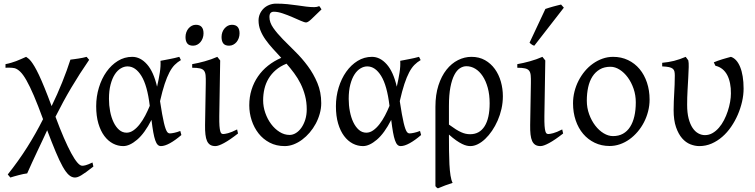

<svg xmlns="http://www.w3.org/2000/svg" viewBox="-20 -777 4091 1041"><path d="M486.3 126Q463.4 144 447.5 155.5Q431.6 167 420.4 173.6Q409.2 180.2 401.1 182.9Q393.1 185.5 386.2 185.5Q368.7 185.5 352.8 171.1Q336.9 156.7 319.6 125.7Q302.2 94.7 282 46.1Q261.7 -2.4 235.8 -70.8Q224.6 -46.4 210.7 -16.8Q196.8 12.7 182.1 43.7Q167.5 74.7 153.3 105.5Q139.2 136.2 127.4 163.1Q117.7 164.1 105.7 166.7Q93.8 169.4 81.3 172.6Q68.8 175.8 56.9 179.2Q44.9 182.6 36.1 185.5L22 168.9Q80.1 96.2 127.7 20.8Q175.3 -54.7 213.4 -130.9Q185.5 -207 163.6 -258.3Q141.6 -309.6 123.5 -341.3Q105.5 -373 90.1 -387.9Q74.7 -402.8 60.1 -407.2Q54.2 -408.7 45.7 -409.4Q37.1 -410.2 28.8 -410.2Q21 -410.2 15.4 -409.9Q9.8 -409.7 9.8 -409.7V-429.2Q27.3 -432.6 41 -436.8Q54.7 -440.9 67.4 -445.6Q80.1 -450.2 92.8 -456.1Q105.5 -461.9 121.6 -468.8Q127.4 -464.8 134 -459.7Q140.6 -454.6 148.7 -444.3Q156.7 -434.1 167.2 -416.5Q177.7 -398.9 191.2 -370.6Q204.6 -342.3 221.4 -301Q238.3 -259.8 259.8 -201.7Q291 -265.6 317.1 -330.6Q343.3 -395.5 361.8 -453.6Q371.1 -454.6 382.6 -456.3Q394 -458 406 -459.7Q418 -461.4 429.4 -463.9Q440.9 -466.3 449.7 -468.8L463.4 -452.6Q411.6 -377.4 366.7 -301.8Q321.8 -226.1 280.8 -144Q304.7 -79.6 326.2 -30Q347.7 19.5 366 53.2Q384.3 86.9 399.2 104.2Q414.1 121.6 425.3 121.6Q429.2 121.6 433.8 121.1Q438.5 120.6 445.1 118.7Q451.7 116.7 460.4 113.3Q469.2 109.9 481.4 104L486.3 126Z M666.5 -57.6Q685.5 -57.6 703.6 -70.3Q721.7 -83 737.8 -103.8Q753.9 -124.5 767.6 -150.6Q781.2 -176.8 792 -203.1Q778.8 -313.5 746.8 -365.2Q714.8 -417 671.4 -417Q652.8 -417 634.8 -406.2Q616.7 -395.5 602.5 -373.8Q588.4 -352.1 579.6 -318.8Q570.8 -285.6 570.8 -240.7Q570.8 -206.1 577.1 -173.1Q583.5 -140.1 595.7 -114.5Q607.9 -88.9 625.7 -73.2Q643.6 -57.6 666.5 -57.6ZM960.9 -451.2Q942.4 -440.4 927.2 -425.3Q912.1 -410.2 898.7 -384.8Q885.3 -359.4 872.8 -321.8Q860.4 -284.2 847.7 -228.5Q854 -187.5 859.1 -158.7Q864.3 -129.9 868.9 -110.6Q873.5 -91.3 877.7 -79.8Q881.8 -68.4 885.7 -62.7Q889.6 -57.1 893.6 -55.4Q897.5 -53.7 901.4 -53.7Q909.2 -53.7 924.6 -56.9Q939.9 -60.1 957.5 -66.9Q958.5 -62.5 960 -57.6Q961.4 -52.7 963.4 -44.9Q929.7 -16.1 901.4 -0.5Q873 15.1 852.5 15.1Q842.3 15.1 835 7.8Q827.6 0.5 821.8 -16.1Q815.9 -32.7 811 -60.1Q806.2 -87.4 801.3 -127Q764.2 -54.2 723.4 -19.5Q682.6 15.1 648.4 15.1Q619.1 15.1 592.5 1.2Q565.9 -12.7 545.7 -39.8Q525.4 -66.9 513.4 -107.4Q501.5 -147.9 501.5 -201.2Q501.5 -253.9 516.4 -302.5Q531.2 -351.1 557.4 -387.9Q583.5 -424.8 619.1 -446.8Q654.8 -468.8 696.8 -468.8Q741.2 -468.8 777.1 -428.2Q813 -387.7 831.5 -307.1L832.5 -311.5Q840.8 -347.2 846.4 -383.1Q852.1 -418.9 850.1 -447.3Q860.8 -449.2 873.5 -451.7Q886.2 -454.1 899.9 -456.8Q913.6 -459.5 926.8 -462.4Q939.9 -465.3 951.7 -468.8Q955.6 -463.4 957 -459Q958.5 -454.6 960.9 -451.2Z M1270.5 -53.2Q1225.6 -18.1 1194.8 -1.5Q1164.1 15.1 1147.9 15.1Q1130.9 15.1 1119.9 8.3Q1108.9 1.5 1102.5 -12.5Q1096.2 -26.4 1093.8 -48.1Q1091.3 -69.8 1091.8 -99.1L1095.7 -326.7Q1096.2 -352.1 1094.7 -368.2Q1093.3 -384.3 1086.2 -393.6Q1079.1 -402.8 1064 -406.2Q1048.8 -409.7 1022 -409.7V-429.2Q1053.7 -434.6 1089.8 -444.6Q1126 -454.6 1158.2 -468.8L1173.8 -449.2L1168.9 -147.9Q1168.5 -114.3 1169.9 -94.7Q1171.4 -75.2 1174.3 -65.2Q1177.2 -55.2 1181.4 -52.7Q1185.5 -50.3 1190.9 -50.3Q1198.2 -50.3 1216.6 -54.9Q1234.9 -59.6 1265.6 -75.2L1270.5 -53.2ZM1278.8 -596.2Q1278.8 -582.5 1274.4 -570.3Q1270 -558.1 1262.5 -549.1Q1254.9 -540 1244.6 -534.7Q1234.4 -529.3 1222.2 -529.3Q1200.2 -529.3 1190.7 -541.5Q1181.2 -553.7 1181.2 -576.2Q1181.2 -589.8 1185.5 -602.1Q1189.9 -614.3 1197.8 -623.3Q1205.6 -632.3 1215.6 -637.5Q1225.6 -642.6 1237.3 -642.6Q1278.8 -642.6 1278.8 -596.2ZM1083.5 -596.2Q1083.5 -582.5 1079.1 -570.3Q1074.7 -558.1 1067.1 -549.1Q1059.6 -540 1049.3 -534.7Q1039.1 -529.3 1026.9 -529.3Q1004.9 -529.3 995.4 -541.5Q985.8 -553.7 985.8 -576.2Q985.8 -589.8 990.2 -602.1Q994.6 -614.3 1002.4 -623.3Q1010.3 -632.3 1020.3 -637.5Q1030.3 -642.6 1042 -642.6Q1083.5 -642.6 1083.5 -596.2Z M1643.1 -184.1Q1643.1 -223.6 1634 -258.1Q1625 -292.5 1609.9 -323Q1594.7 -353.5 1574.7 -380.4Q1554.7 -407.2 1533.2 -432.1V-431.6Q1499.5 -418 1475.6 -397.5Q1451.7 -377 1436.3 -351.3Q1420.9 -325.7 1413.8 -295.7Q1406.7 -265.6 1406.7 -232.9Q1406.7 -198.2 1418.5 -164.6Q1430.2 -130.9 1450 -104.5Q1469.7 -78.1 1495.6 -61.8Q1521.5 -45.4 1550.3 -45.4Q1567.9 -45.4 1584.7 -55.9Q1601.6 -66.4 1614.5 -85Q1627.4 -103.5 1635.3 -128.9Q1643.1 -154.3 1643.1 -184.1ZM1723.1 -726.1Q1687.5 -691.4 1668.5 -673.3Q1649.4 -655.3 1639.6 -655.3Q1630.9 -655.3 1610.6 -664.3Q1590.3 -673.3 1564.9 -684.3Q1539.6 -695.3 1512.9 -704.3Q1486.3 -713.4 1464.4 -713.4Q1453.6 -713.4 1447.3 -707Q1440.9 -700.7 1440.9 -684.6Q1440.9 -655.3 1461.7 -625.7Q1482.4 -596.2 1513.7 -564.2Q1544.9 -532.2 1581.3 -496.6Q1617.7 -460.9 1648.9 -418.7Q1680.2 -376.5 1700.9 -326.9Q1721.7 -277.3 1721.7 -217.8Q1721.7 -189 1713.6 -160.4Q1705.6 -131.8 1691.7 -106Q1677.7 -80.1 1658.9 -58.1Q1640.1 -36.1 1618.2 -19.8Q1596.2 -3.4 1572 5.9Q1547.9 15.1 1523.9 15.1Q1478 15.1 1442.1 -3.7Q1406.2 -22.5 1381.8 -53.7Q1357.4 -85 1344.5 -124.5Q1331.5 -164.1 1331.5 -206.1Q1331.5 -251 1343.8 -290.3Q1356 -329.6 1378.7 -362.5Q1401.4 -395.5 1433.3 -420.9Q1465.3 -446.3 1504.9 -463.4Q1481.4 -488.8 1459.2 -513.2Q1437 -537.6 1419.7 -562Q1402.3 -586.4 1392.1 -612.1Q1381.8 -637.7 1381.8 -666Q1381.8 -685.1 1389.2 -701.7Q1396.5 -718.3 1409.2 -730.7Q1421.9 -743.2 1439.5 -750.2Q1457 -757.3 1477.1 -757.3Q1510.3 -757.3 1538.8 -754.4Q1567.4 -751.5 1592.5 -747.8Q1617.7 -744.1 1640.1 -741.2Q1662.6 -738.3 1684.1 -738.3Q1699.2 -738.3 1710.4 -743.7Q1713.9 -741.2 1716.1 -737.1Q1718.3 -732.9 1723.1 -726.1Z M1966.3 -57.6Q1985.4 -57.6 2003.4 -70.3Q2021.5 -83 2037.6 -103.8Q2053.7 -124.5 2067.4 -150.6Q2081.1 -176.8 2091.8 -203.1Q2078.6 -313.5 2046.6 -365.2Q2014.6 -417 1971.2 -417Q1952.6 -417 1934.6 -406.2Q1916.5 -395.5 1902.3 -373.8Q1888.2 -352.1 1879.4 -318.8Q1870.6 -285.6 1870.6 -240.7Q1870.6 -206.1 1877 -173.1Q1883.3 -140.1 1895.5 -114.5Q1907.7 -88.9 1925.5 -73.2Q1943.4 -57.6 1966.3 -57.6ZM2260.7 -451.2Q2242.2 -440.4 2227.1 -425.3Q2211.9 -410.2 2198.5 -384.8Q2185.1 -359.4 2172.6 -321.8Q2160.2 -284.2 2147.5 -228.5Q2153.8 -187.5 2158.9 -158.7Q2164.1 -129.9 2168.7 -110.6Q2173.3 -91.3 2177.5 -79.8Q2181.6 -68.4 2185.5 -62.7Q2189.5 -57.1 2193.4 -55.4Q2197.3 -53.7 2201.2 -53.7Q2209 -53.7 2224.4 -56.9Q2239.7 -60.1 2257.3 -66.9Q2258.3 -62.5 2259.8 -57.6Q2261.2 -52.7 2263.2 -44.9Q2229.5 -16.1 2201.2 -0.5Q2172.9 15.1 2152.3 15.1Q2142.1 15.1 2134.8 7.8Q2127.4 0.5 2121.6 -16.1Q2115.7 -32.7 2110.8 -60.1Q2106 -87.4 2101.1 -127Q2064 -54.2 2023.2 -19.5Q1982.4 15.1 1948.2 15.1Q1918.9 15.1 1892.3 1.2Q1865.7 -12.7 1845.5 -39.8Q1825.2 -66.9 1813.2 -107.4Q1801.3 -147.9 1801.3 -201.2Q1801.3 -253.9 1816.2 -302.5Q1831.1 -351.1 1857.2 -387.9Q1883.3 -424.8 1918.9 -446.8Q1954.6 -468.8 1996.6 -468.8Q2041 -468.8 2076.9 -428.2Q2112.8 -387.7 2131.3 -307.1L2132.3 -311.5Q2140.6 -347.2 2146.2 -383.1Q2151.9 -418.9 2149.9 -447.3Q2160.6 -449.2 2173.3 -451.7Q2186 -454.1 2199.7 -456.8Q2213.4 -459.5 2226.6 -462.4Q2239.7 -465.3 2251.5 -468.8Q2255.4 -463.4 2256.8 -459Q2258.3 -454.6 2260.7 -451.2Z M2414.1 -101.6Q2435.5 -85.9 2451.4 -75.9Q2467.3 -65.9 2480.5 -60.1Q2493.7 -54.2 2505.1 -51.8Q2516.6 -49.3 2529.3 -49.3Q2580.1 -49.3 2607.4 -92.5Q2634.8 -135.7 2634.8 -217.3Q2634.8 -264.2 2624.5 -301.3Q2614.3 -338.4 2596.9 -364.5Q2579.6 -390.6 2556.9 -404.3Q2534.2 -418 2508.8 -418Q2490.7 -418 2473.6 -407Q2456.5 -396 2443.4 -370.8Q2430.2 -345.7 2422.1 -304.4Q2414.1 -263.2 2414.1 -203.1ZM2706.5 -255.4Q2706.5 -220.7 2699 -187Q2691.4 -153.3 2678.2 -123.3Q2665 -93.3 2647.7 -67.9Q2630.4 -42.5 2610.8 -23.9Q2591.3 -5.4 2570.6 4.9Q2549.8 15.1 2530.3 15.1Q2521.5 15.1 2510.5 12.7Q2499.5 10.3 2485.4 3.4Q2471.2 -3.4 2453.6 -15.6Q2436 -27.8 2414.1 -47.4V-34.7Q2414.1 2.4 2414.6 41Q2415 79.6 2416.7 113.8Q2418.5 147.9 2422.6 174.6Q2426.8 201.2 2434.1 214.4Q2411.6 221.7 2393.3 228.5Q2375 235.4 2354.5 244.1Q2349.1 241.7 2346.9 239.3Q2344.7 236.8 2340.8 232.4V-197.8Q2340.8 -263.7 2357.2 -314.2Q2373.5 -364.7 2400.9 -399.2Q2428.2 -433.6 2463.4 -451.2Q2498.5 -468.8 2536.1 -468.8Q2578.1 -468.8 2609.9 -450.7Q2641.6 -432.6 2663.1 -402.8Q2684.6 -373 2695.6 -334.5Q2706.5 -295.9 2706.5 -255.4Z M3033.2 -53.2Q2988.3 -18.1 2957.5 -1.5Q2926.8 15.1 2910.6 15.1Q2893.6 15.1 2882.6 8.3Q2871.6 1.5 2865.2 -12.5Q2858.9 -26.4 2856.4 -48.1Q2854 -69.8 2854.5 -99.1L2858.4 -326.7Q2858.9 -352.1 2857.4 -368.2Q2856 -384.3 2848.9 -393.6Q2841.8 -402.8 2826.7 -406.2Q2811.5 -409.7 2784.7 -409.7V-429.2Q2816.4 -434.6 2852.5 -444.6Q2888.7 -454.6 2920.9 -468.8L2936.5 -449.2L2931.6 -147.9Q2931.2 -114.3 2932.6 -94.7Q2934.1 -75.2 2937 -65.2Q2939.9 -55.2 2944.1 -52.7Q2948.2 -50.3 2953.6 -50.3Q2960.9 -50.3 2979.2 -54.9Q2997.6 -59.6 3028.3 -75.2L3033.2 -53.2ZM2877 -529.3Q2873 -530.3 2870.1 -531.5Q2867.2 -532.7 2864.3 -534.7Q2861.3 -536.6 2858.4 -539.1Q2855.5 -541.5 2851.1 -545.4L2937 -728.5Q2944.8 -731.4 2955.6 -734.6Q2966.3 -737.8 2978 -741.2Q2989.7 -744.6 3001.2 -747.3Q3012.7 -750 3022 -752.4L3037.1 -735.4Z M3427.2 -222.2Q3427.2 -260.7 3415.3 -295.7Q3403.3 -330.6 3383.8 -357.2Q3364.3 -383.8 3339.6 -399.4Q3314.9 -415 3290 -415Q3256.3 -415 3232.2 -400.9Q3208 -386.7 3192.1 -362.1Q3176.3 -337.4 3168.9 -303.7Q3161.6 -270 3161.6 -231Q3161.6 -192.4 3174.3 -157.5Q3187 -122.6 3207.3 -96.2Q3227.5 -69.8 3252.9 -54.4Q3278.3 -39.1 3303.7 -39.1Q3334.5 -39.1 3357.7 -52Q3380.9 -64.9 3396.2 -88.9Q3411.6 -112.8 3419.4 -146.5Q3427.2 -180.2 3427.2 -222.2ZM3502 -236.8Q3502 -204.6 3493.9 -173.1Q3485.8 -141.6 3471.4 -113.8Q3457 -85.9 3436.8 -62.3Q3416.5 -38.6 3392.6 -21.5Q3368.7 -4.4 3341.3 5.1Q3314 14.6 3285.2 14.6Q3241.2 14.6 3204.6 -2.9Q3168 -20.5 3141.8 -51.3Q3115.7 -82 3101.3 -124.5Q3086.9 -167 3086.9 -216.8Q3086.9 -249 3094.7 -280.3Q3102.5 -311.5 3116.9 -339.6Q3131.3 -367.7 3151.1 -391.4Q3170.9 -415 3195.1 -432.1Q3219.2 -449.2 3246.8 -459Q3274.4 -468.8 3304.2 -468.8Q3348.6 -468.8 3385.3 -451.2Q3421.9 -433.6 3447.8 -402.6Q3473.6 -371.6 3487.8 -329.1Q3502 -286.6 3502 -236.8Z M4011.7 -296.4Q4011.7 -262.2 4003.4 -225.8Q3995.1 -189.5 3980.2 -155Q3965.3 -120.6 3944.1 -89.6Q3922.9 -58.6 3896.2 -35.4Q3869.6 -12.2 3838.1 1.5Q3806.6 15.1 3771.5 15.1Q3748 15.1 3723.1 5.4Q3698.2 -4.4 3678.2 -27.3Q3658.2 -50.3 3645.3 -87.6Q3632.3 -125 3632.3 -180.2Q3632.3 -206.1 3633.3 -228.3Q3634.3 -250.5 3635.5 -272.5Q3636.7 -294.4 3637.7 -317.4Q3638.7 -340.3 3638.7 -367.2Q3638.7 -380.4 3636.7 -389.4Q3634.8 -398.4 3627.7 -404.3Q3620.6 -410.2 3607.2 -413.1Q3593.8 -416 3570.3 -417V-436.5Q3604 -439.5 3634.3 -447Q3664.6 -454.6 3697.8 -468.8L3711.9 -449.7Q3714.8 -437 3714.1 -413.1Q3713.4 -389.2 3711.7 -357.2Q3710 -325.2 3707.8 -287.1Q3705.6 -249 3705.6 -209Q3705.6 -165.5 3713.6 -134.5Q3721.7 -103.5 3735.1 -83.5Q3748.5 -63.5 3765.9 -54Q3783.2 -44.4 3802.2 -44.4Q3824.2 -44.4 3843.3 -55.4Q3862.3 -66.4 3877.9 -84.5Q3893.6 -102.5 3905.5 -125.7Q3917.5 -148.9 3925.8 -174.1Q3934.1 -199.2 3938.5 -224.1Q3942.9 -249 3942.9 -270Q3943.4 -299.8 3938.2 -325.2Q3933.1 -350.6 3922.9 -370.1Q3912.6 -389.6 3896.5 -402.6Q3880.4 -415.5 3858.9 -420.4L3850.1 -439Q3859.4 -442.9 3871.3 -447.3Q3883.3 -451.7 3896.2 -455.6Q3909.2 -459.5 3921.4 -462.9Q3933.6 -466.3 3942.9 -468.8Q3958.5 -463.9 3971.2 -450Q3983.9 -436 3992.9 -414.1Q4002 -392.1 4006.8 -362.5Q4011.7 -333 4011.7 -296.4Z"/></svg>

Font: Gentium
Style: Regular
Weight: 400
Designer: J. Victor Gaultney
Version: Version 1.03; 2011; OFL 1.1 release